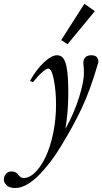

<svg xmlns="http://www.w3.org/2000/svg" viewBox="-119 -738 530 995"><path d="M231 -508.8 198.2 -530.3 318.4 -718.3 372.6 -680.2ZM-39.1 236.3Q-71.8 236.3 -85.4 221.7Q-99.1 207 -99.1 192.4Q-99.1 178.2 -88.9 164.3Q-78.6 150.4 -58.6 150.4Q-36.1 150.4 -23.4 168.5Q-12.2 184.6 3.4 184.6Q33.7 184.6 64 154.5Q94.2 124.5 117.9 74.2Q141.6 23.9 156.5 -47.4Q171.4 -118.7 171.4 -195.3Q171.4 -267.6 159.9 -325.2Q148.4 -382.8 131.3 -382.8Q121.1 -382.8 98.9 -363.3Q76.7 -343.8 51.8 -311.5L36.6 -318.8Q67.9 -376 107.7 -413.8Q147.5 -451.7 176.8 -451.7Q195.3 -451.7 207.3 -438Q219.2 -424.3 225.1 -395.3Q231 -366.2 232.9 -334Q234.9 -301.8 234.9 -252.9Q234.9 -161.6 220.2 -70.8Q265.6 -152.3 290.8 -233.4Q315.9 -314.5 315.9 -359.4Q315.9 -388.7 312.5 -413.1Q315.9 -451.7 354 -451.7Q391.1 -451.7 391.1 -416.5Q350.1 -274.9 306.9 -182.1Q263.7 -89.4 195.8 21.5Q170.4 63.5 142.6 100.1Q114.7 136.7 84 168.2Q53.2 199.7 21.2 218Q-10.7 236.3 -39.1 236.3Z"/></svg>

Font: Elstob 10pt
Style: Italic
Weight: 400
Italic angle: -20°
Designer: Peter S. Baker
Version: Version 1.015